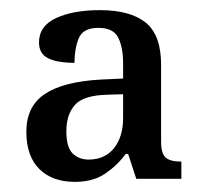

<svg xmlns="http://www.w3.org/2000/svg" viewBox="-20 -739 396 379"><path d="M128 -380Q83 -380 57.5 -405.5Q32 -431 32 -479Q32 -529 68.5 -553.5Q105 -578 180 -582L223 -584V-614Q223 -645 213.5 -664.5Q204 -684 174 -684Q144 -684 135.5 -663.5Q127 -643 127 -615Q93 -615 75 -624Q57 -633 57 -655Q57 -688 91 -703.5Q125 -719 177 -719Q237 -719 267.5 -694.5Q298 -670 298 -611V-459Q298 -436 307 -428Q316 -420 338 -420V-386H249L233 -435H228Q212 -413 188 -396.5Q164 -380 128 -380ZM155 -424Q187 -424 205 -446.5Q223 -469 223 -506V-553L192 -552Q145 -551 128 -532Q111 -513 111 -480Q111 -448 123.5 -436Q136 -424 155 -424Z"/></svg>

Font: Noto Serif Myanmar SemCond
Style: Regular
Weight: 400
Width: 4
Designer: Ben Mitchell and the Monotype Design Team
Foundry: Monotype Imaging Inc.
Version: Version 2.106; ttfautohint (v1.8.4.7-5d5b)